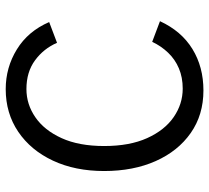

<svg xmlns="http://www.w3.org/2000/svg" viewBox="-50 -670 732 672"><g transform="rotate(-90 316.0 -334.0)"><path d="M335.4 12Q250 12 186.6 -32.4Q123.2 -76.7 88.3 -155Q53.4 -233.2 53.4 -335.4Q53.4 -437.1 89.7 -514.6Q125.9 -592.1 190.7 -636.1Q255.6 -680 340 -680Q415.8 -680 479.3 -640.9Q542.8 -601.9 574.8 -527.9L502.2 -500.4Q481.9 -547.2 441 -577.3Q400.1 -607.5 340.4 -607.5Q286.9 -607.5 241.5 -576.2Q196.1 -545 168.5 -484.3Q140.9 -423.7 140.9 -335.4Q140.9 -246.3 168.6 -185Q196.4 -123.6 242.2 -92.1Q288 -60.5 341.8 -60.5Q381.2 -60.5 412.8 -73.9Q444.4 -87.3 467.5 -111.6Q490.7 -135.8 505.6 -167.3L577.8 -140.1Q543.1 -64.9 480.4 -26.5Q417.7 12 335.4 12Z"/></g></svg>

Font: Atkinson Hyperlegible Mono ExtraLight
Style: Regular
Weight: 200
Monospace: yes
Designer: Elliott Scott, Megan Eiswerth, Linus Boman, Theodore Petrosky, Letters from Sweden
Foundry: Applied Design Works, Letters from Sweden
Version: Version 2.001